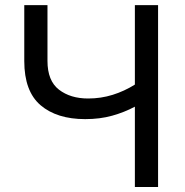

<svg xmlns="http://www.w3.org/2000/svg" viewBox="-20 -748 740 768"><path d="M320.8 -271.5Q207.5 -271.5 142.3 -327.1Q77.1 -382.8 77.1 -503.9V-727.5H169.9V-504.4Q169.9 -424.8 215.8 -389.4Q261.7 -354 332.5 -354Q383.8 -354 430.7 -368.7Q477.5 -383.3 519.5 -409.7V-727.5H612.3V0H519.5V-321.3Q477.5 -298.8 428.7 -285.2Q379.9 -271.5 320.8 -271.5Z"/></svg>

Font: Inter
Style: Regular
Weight: 400
Designer: Rasmus Andersson
Foundry: rsms
Version: Version 4.001;git-9221beed3